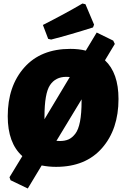

<svg xmlns="http://www.w3.org/2000/svg" viewBox="-20 -937 698 1092"><path d="M449 -917 466 -913 515 -797 509 -781Q377 -739 271 -712L254 -716L224 -795Q354 -861 449 -917ZM380 -659Q429 -659 468 -649L530 -752L624 -706L633 -687L577 -594Q654 -522 654 -374Q654 -202 560.5 -95Q467 12 299 12Q257 12 217 4L138 135L40 88L34 71L107 -49Q24 -123 24 -276Q24 -447 118 -553Q212 -659 380 -659ZM357 -500Q296 -500 264.5 -453Q233 -406 233 -273V-259L377 -499Q374 -499 367.5 -499.5Q361 -500 357 -500ZM444 -362V-372L301 -136Q304 -136 310 -135.5Q316 -135 320 -135Q349 -135 369.5 -144Q390 -153 408 -176Q426 -199 435 -245.5Q444 -292 444 -362Z"/></svg>

Font: Alegreya Sans Black
Style: Italic
Weight: 900
Italic angle: -7°
Designer: Juan Pablo del Peral
Foundry: Huerta Tipografica
Version: Version 2.007